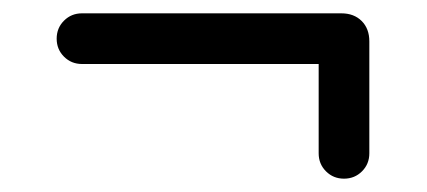

<svg xmlns="http://www.w3.org/2000/svg" viewBox="-20 -483 640 288"><path d="M534 -253Q534 -237 523 -226Q512 -215 496 -215Q480 -215 469 -226Q458 -237 458 -253V-387H103Q87 -387 76 -398Q65 -409 65 -425Q65 -441 76 -452Q87 -463 103 -463H492Q511 -463 522.5 -451.5Q534 -440 534 -421Z"/></svg>

Font: Tsukimi Rounded Medium
Style: Regular
Weight: 500
Designer: Takashi Funayama
Foundry: Takashi Funayama
Version: Version 1.032; ttfautohint (v1.8.3)